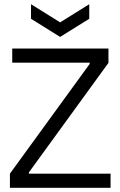

<svg xmlns="http://www.w3.org/2000/svg" viewBox="-20 -890 571 910"><path d="M27 0V-67L405 -587V-593H38V-660H494V-592L117 -73V-67H504V0ZM127 -870 265 -784 403 -870V-801L265 -715L127 -801Z"/></svg>

Font: Bricolage Grotesque 72pt Light
Style: Regular
Weight: 300
Designer: Mathieu Triay
Foundry: Atelier Triay
Version: Version 1.001;gftools[0.9.33.dev8+g029e19f]